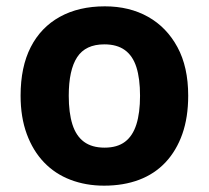

<svg xmlns="http://www.w3.org/2000/svg" viewBox="-20 -576 659 606"><path d="M574 -274Q574 -205.6 555.5 -153.1Q536.9 -100.5 502.5 -63.7Q468 -27 419 -8.5Q370 10 308.4 10Q251.2 10 202.6 -8.5Q154 -27 119 -63.5Q84 -100 64.5 -153Q45 -206 45 -274.2Q45 -364.7 77 -427.3Q109.1 -489.9 168.9 -522.9Q228.7 -556 311 -556Q388.4 -556 447.2 -523Q506 -490 540 -427.3Q574 -364.7 574 -274ZM197 -273.8Q197 -220 208.5 -183.5Q220 -147 245 -128.5Q270 -110 310 -110Q350 -110 374.5 -128.5Q399 -147 410.5 -183.5Q422 -220 422 -273.6Q422 -328 410.5 -364Q399 -400 374 -418Q349.1 -436 309.3 -436Q250 -436 223.5 -395.5Q197 -355 197 -273.8Z"/></svg>

Font: Noto Sans Tamil
Style: Regular
Weight: 400
Designer: Jelle Bosma - Monotype Design Team
Foundry: Monotype Imaging Inc.
Version: Version 2.003